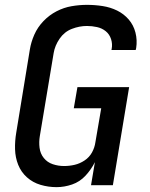

<svg xmlns="http://www.w3.org/2000/svg" viewBox="-20 -763 616 791"><path d="M213 8Q245 8 277 -3Q309 -14 332.5 -39.5Q356 -65 371 -95L355 0H445L512 -404H299L284 -317H397L373 -177Q370 -155 359 -135Q348 -115 328.5 -102Q309 -89 287.5 -84Q266 -79 244 -79Q220 -79 197.5 -86.5Q175 -94 160.5 -112Q146 -130 143 -154Q140 -178 144 -202L201 -544Q206 -575 225.5 -603.5Q245 -632 276 -644Q307 -656 338 -656Q359 -656 379.5 -651.5Q400 -647 415.5 -634.5Q431 -622 437.5 -602Q444 -582 440 -561Q440 -559 439 -557H539Q540 -561 541 -565Q546 -598 538 -629Q530 -660 510 -683Q490 -706 462.5 -719.5Q435 -733 403 -738Q371 -743 338 -743Q307 -743 275 -737.5Q243 -732 213 -716.5Q183 -701 159 -676Q135 -651 121.5 -620.5Q108 -590 103 -559L47 -217Q41 -182 42 -148Q43 -114 55 -84Q67 -54 91 -32.5Q115 -11 147 -1.5Q179 8 213 8Z"/></svg>

Font: Iosevka Sparkle Medium Oblique
Style: Regular
Weight: 500
Italic angle: -9°
Designer: Belleve Invis
Foundry: Belleve Invis
Version: Version 4.5.0; ttfautohint (v1.8.3)